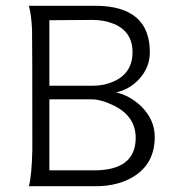

<svg xmlns="http://www.w3.org/2000/svg" viewBox="-20 -644 604 665"><path d="M516 -170Q516 -77 442 -32Q388 1 311 1H80Q90 -36 92 -125Q92 -509 91 -540Q89 -591 80 -624H309Q499 -624 499 -463Q499 -410 461 -369Q428 -334 382 -324Q428 -314 469 -276Q516 -229 516 -170ZM439 -463Q439 -534 375 -561Q341 -575 302 -575L151 -574V-347H302Q340 -347 374 -362Q439 -391 439 -463ZM450 -170Q448 -241 377 -277Q331 -300 297 -300H151V-54H306Q379 -54 415 -83Q451 -112 450 -170Z"/></svg>

Font: GFS Neohellenic Rg
Style: Regular
Weight: 400
Designer: Takis Katsoulidis and George D. Matthiopoulos
Foundry: Takis Katsoulidis and George D. Matthiopoulos
Version: Version 1.0